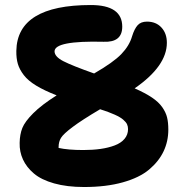

<svg xmlns="http://www.w3.org/2000/svg" viewBox="-20 -688 740 763"><path d="M314 55.2Q246.1 55.2 195.1 40.8Q144 26.4 114.7 1.5Q85.4 -23.4 71.3 -54.2Q57.1 -85 58.1 -120.1Q58.6 -153.8 68.8 -179.4Q79.1 -205.1 112.1 -238Q145 -271 205.1 -309.1Q156.2 -328.1 124 -347.7Q91.8 -367.2 74.7 -389.4Q57.6 -411.6 51 -433.8Q44.4 -456.1 44.9 -485.8Q47.9 -668 340.8 -668Q465.8 -668 465.8 -582Q465.8 -519 392.1 -522Q196.8 -526.9 196.8 -483.9Q196.8 -462.9 231.9 -444.8Q267.1 -426.8 354 -396Q430.2 -439.9 462.2 -473.1Q494.1 -506.3 504.9 -543.9Q514.2 -573.7 527.1 -587.9Q540 -602.1 564 -602.1Q600.1 -602.1 621.6 -578.6Q643.1 -555.2 643.1 -518.1Q643.1 -425.3 515.1 -336.9Q557.1 -318.4 584 -300.3Q610.8 -282.2 625 -261.7Q639.2 -241.2 644 -221.2Q648.9 -201.2 648.9 -172.9Q648.9 -126.5 630.1 -86.7Q611.3 -46.9 572.8 -14.4Q534.2 18.1 468 36.6Q401.9 55.2 314 55.2ZM212.9 -104V-100.1Q250.5 -91.8 311 -91.8Q348.6 -91.8 379.6 -96.2Q410.6 -100.6 435.8 -110.1Q460.9 -119.6 474.9 -136.2Q488.8 -152.8 488.8 -174.8Q488.8 -185.5 484.9 -194.1Q481 -202.6 469.7 -212.4Q458.5 -222.2 435.8 -232.4Q413.1 -242.7 377.9 -253.9Q305.2 -210.9 268.6 -183.3Q231.9 -155.8 222.4 -140.1Q212.9 -124.5 212.9 -104Z"/></svg>

Font: Shantell Sans Bouncy
Style: Bold
Weight: 700
Designer: Stephen Nixon, Anya Danilova, Shantell Martin
Foundry: Arrow Type
Version: Version 1.006;[9816181b4]